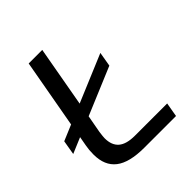

<svg xmlns="http://www.w3.org/2000/svg" viewBox="-194 -826 951 951"><g transform="rotate(-45 281.5 -350.0)"><path d="M505 -75 492 0H270Q166 0 117 -38Q68 -76 68 -154Q68 -186 73 -212L82 -262L-1 -227L12 -303L95 -338L160 -700H255L198 -381L448 -486L435 -410L185 -305L168 -212Q164 -182 164 -172Q164 -123 192 -99Q220 -75 279 -75Z"/></g></svg>

Font: KoHo Medium
Style: Italic
Weight: 500
Italic angle: -10°
Designer: Cadson Demak & Katatrad Team
Foundry: Cadson Demak Co.,Ltd.
Version: Version 1.000